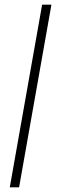

<svg xmlns="http://www.w3.org/2000/svg" viewBox="-20 -805 256 825"><path d="M22 0 161 -785H201L62 0Z"/></svg>

Font: Anybody ExtraExpanded ExtraLight
Style: Italic
Weight: 200
Width: 8
Italic angle: -10°
Designer: Tyler Finck
Foundry: Etcetera Type Company
Version: Version 1.010; ttfautohint (v1.8.3) -l 8 -r 50 -G 200 -x 14 